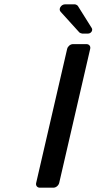

<svg xmlns="http://www.w3.org/2000/svg" viewBox="-20 -872 448 892"><path d="M165 0H228C240 0 252 -10 255 -22L399 -645C402 -657 394 -667 382 -667H319C307 -667 295 -657 292 -645L148 -22C145 -10 153 0 165 0ZM362 -716H389C403 -716 413 -731 406 -742L342 -844C340 -848 331 -852 327 -852H283C263 -852 250 -829 262 -817L349 -721C351 -719 359 -716 362 -716Z"/></svg>

Font: DIN Rundschrift
Style: MittelKursiv
Weight: 400
Version: Version 1.027